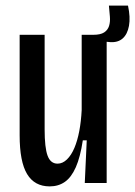

<svg xmlns="http://www.w3.org/2000/svg" viewBox="-20 -652 482 684"><path d="M157 12Q103 12 76.5 -32Q50 -76 50 -170V-528H139V-191Q139 -126 149.5 -97.5Q160 -69 185 -69Q203 -69 218.5 -84Q234 -99 245 -125Q256 -151 262.5 -185.5Q269 -220 271 -260V-528H360V-220V0H282L289 -152H275Q266 -92 250 -56Q234 -20 211 -4Q188 12 157 12ZM372 -502 310 -508 312 -528Q338 -528 351 -536.5Q364 -545 368.5 -559.5Q373 -574 371.5 -592.5Q370 -611 368 -632H436Q445 -590 439.5 -560Q434 -530 417 -515Q400 -500 372 -502Z"/></svg>

Font: Bricolage Grotesque 36pt Condensed
Style: Regular
Weight: 400
Width: 3
Designer: Mathieu Triay
Foundry: Atelier Triay
Version: Version 1.001;gftools[0.9.33.dev8+g029e19f]